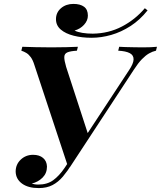

<svg xmlns="http://www.w3.org/2000/svg" viewBox="-20 -947 822 981"><path d="M176 -4Q221 -4 251.5 -26Q282 -48 310 -89Q338 -130 372 -186Q372 -186 384.5 -186Q397 -186 397 -186Q370 -145 347.5 -109Q325 -73 301.5 -45Q278 -17 248.5 -1.5Q219 14 178 14Q124 14 92.5 -9Q61 -32 60 -70Q60 -107 86 -131.5Q112 -156 149 -156Q181 -156 200 -140Q219 -124 220 -96Q220 -62 197.5 -39.5Q175 -17 142 -9Q148 -7 156.5 -5.5Q165 -4 176 -4ZM338 -94 326 -100 156 -614Q148 -640 137.5 -654.5Q127 -669 114.5 -676.5Q102 -684 89 -688L94 -708Q120 -707 161.5 -706Q203 -705 243 -705Q288 -705 320 -706Q352 -707 378 -708L373 -688Q340 -686 324.5 -679.5Q309 -673 308.5 -656Q308 -639 318 -605L433 -252L330 -118L639 -588Q662 -622 662.5 -643.5Q663 -665 643 -675.5Q623 -686 584 -688L589 -708Q599 -707 621 -706.5Q643 -706 668 -705.5Q693 -705 711 -705Q753 -705 782 -708L777 -688Q759 -684 741.5 -674Q724 -664 705 -644.5Q686 -625 664 -591ZM361 -791Q376 -783 401 -779Q426 -775 454 -775Q535 -776 603 -811.5Q671 -847 720 -905L734 -894Q695 -845 647 -814Q599 -783 548 -768.5Q497 -754 448 -754Q398 -754 356.5 -764.5Q315 -775 290.5 -796Q266 -817 266 -849Q266 -883 291.5 -905Q317 -927 355 -927Q390 -927 409.5 -912.5Q429 -898 429 -867Q429 -842 409.5 -820.5Q390 -799 361 -791Z"/></svg>

Font: Playfair Display
Style: Bold Italic
Weight: 700
Italic angle: -14°
Designer: Claus Eggers Sørensen
Foundry: Claus Eggers Sørensen
Version: Version 1.203